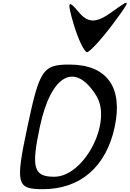

<svg xmlns="http://www.w3.org/2000/svg" viewBox="-20 -1304 917 1359"><path d="M174 -406C88 0 97 35 284 35C549 35 732 -124 792 -406C852 -688 736 -847 471 -847C284 -847 260 -812 174 -406ZM262 -406C341 -777 511 -870 662 -626C777 -440 576 -53 364 -53C218 -53 200 -115 262 -406ZM501 -1134C532 -1028 577 -935 596 -935C615 -935 700 -1028 779 -1134C910 -1310 911 -1320 776 -1222C661 -1138 603 -1138 534 -1222C461 -1310 454 -1293 501 -1134Z"/></svg>

Font: Venom Sans
Style: Obl
Weight: 400
Version: Version 1.001